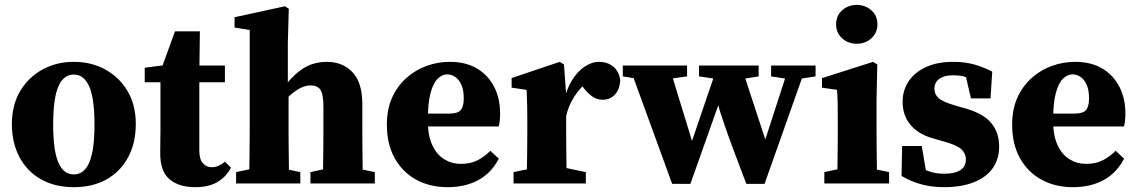

<svg xmlns="http://www.w3.org/2000/svg" viewBox="-20 -752 4661 787"><path d="M282.7 15.2Q204.7 15.2 147.5 -17.4Q90.4 -49.9 59.5 -108.5Q28.7 -167.2 28.7 -243.7Q28.7 -320.9 62.4 -378Q96.1 -435.1 153.7 -466.8Q211.2 -498.5 282.7 -498.5Q354.1 -498.5 411.5 -467.2Q468.9 -435.8 502.8 -378.7Q536.6 -321.6 536.6 -243.7Q536.6 -165.7 505.3 -107.5Q474 -49.2 417.3 -17Q360.6 15.2 282.7 15.2ZM282.7 -37.1Q324.6 -37.1 345.9 -86Q367.3 -135 367.3 -241.5Q367.3 -348.3 345.9 -397.3Q324.6 -446.3 282.7 -446.3Q240.2 -446.3 219.1 -397.3Q198 -348.3 198 -241.5Q198 -135 219.1 -86Q240.2 -37.1 282.7 -37.1Z M718.1 -483.4H901.9V-414.8H718.1ZM797 -134.8Q797 -99.4 811.5 -83Q825.9 -66.6 848 -66.6Q862.1 -66.6 874.9 -72.1Q887.6 -77.7 902.3 -88.8L926.7 -64.7Q907 -27 871.4 -5.9Q835.7 15.2 780.4 15.2Q712.6 15.2 674.6 -17.4Q636.7 -49.9 636.7 -123.8Q636.7 -149.7 637.2 -172.6Q637.7 -195.4 637.7 -224.4V-414.8H573.2V-474.4L691.4 -489.7L634.1 -449.4L697.3 -623.7H799.3L797 -443.7Z M1318.6 -498.5Q1385 -498.5 1425 -455.9Q1465.1 -413.3 1465.1 -326.5V-210Q1465.1 -178 1465.6 -137.5Q1466.1 -97 1466.6 -60Q1467.1 -23 1468.1 0H1302.7Q1303.7 -23 1304.2 -60Q1304.7 -97 1305.2 -137.5Q1305.7 -178 1305.7 -210V-314.9Q1305.7 -364 1294.1 -382.9Q1282.6 -401.8 1252 -401.8Q1233.5 -401.8 1213.4 -392.1Q1193.3 -382.4 1172.5 -364.5Q1151.8 -346.6 1130.7 -321.3H1094.5V-393H1160L1121.5 -364.9Q1157 -415.7 1188.2 -444.6Q1219.4 -473.6 1251.1 -486.1Q1282.9 -498.5 1318.6 -498.5ZM1343 -66.5H1418.6L1516.4 -46.5V0H1252.5V-46.5ZM1116.8 -66.5 1211 -46.5V0H947.8V-46.5L1040.5 -66.5ZM1003.5 -210V-629.1L941.4 -639.1V-681.3L1147.7 -726.3L1163.8 -716.1L1159.8 -576.3V-378.7L1162.8 -365.7V-210Q1162.8 -179 1163.3 -138.5Q1163.8 -98 1164.3 -60.5Q1164.8 -23 1165.8 0H1000.5Q1001.5 -23 1002 -60.5Q1002.5 -98 1003 -138.5Q1003.5 -179 1003.5 -210Z M1823.3 -498.5Q1889.7 -498.5 1935.5 -471Q1981.4 -443.4 2005.6 -395.9Q2029.9 -348.3 2029.9 -287.3Q2029.9 -271.1 2028.6 -258.7Q2027.4 -246.4 2024.4 -233.5H1633V-286.3H1820.5Q1856.5 -286.3 1868.7 -301Q1880.9 -315.6 1880.9 -348.9Q1880.9 -382.2 1871.5 -403.8Q1862 -425.4 1846.8 -436.2Q1831.5 -447.1 1813.2 -447.1Q1792.8 -447.1 1774.5 -429.7Q1756.2 -412.4 1744.9 -371.2Q1733.7 -330 1733.7 -257.3Q1733.7 -196.4 1751.9 -157.3Q1770 -118.1 1800.9 -99.2Q1831.8 -80.3 1868.8 -80.3Q1909.6 -80.3 1938.5 -95.6Q1967.4 -110.9 1990 -134L2024.6 -101.6Q1994 -42.8 1940.6 -13.8Q1887.2 15.2 1814.8 15.2Q1742.1 15.2 1686.1 -15.4Q1630.1 -46 1597.9 -103.5Q1565.7 -161.1 1565.7 -241.4Q1565.7 -304.2 1587.3 -351.9Q1608.9 -399.6 1645.8 -432.5Q1682.7 -465.4 1728.9 -482Q1775.1 -498.5 1823.3 -498.5Z M2138.4 0Q2139.4 -23 2139.9 -60.5Q2140.4 -98 2140.9 -138.5Q2141.4 -179 2141.4 -210V-268.5Q2141.4 -296.5 2140.9 -314.5Q2140.4 -332.5 2139.9 -348.1Q2139.4 -363.7 2138.4 -383.7L2077.1 -392.7V-432.1L2274.5 -498.5L2291.6 -487.8L2300.7 -365V-210Q2300.7 -179 2301.2 -138.5Q2301.7 -98 2302.2 -60.5Q2302.7 -23 2303.7 0ZM2085.1 0V-46.5L2180.7 -66.5H2285.8L2381.4 -46.5V0ZM2226.8 -281.6V-342.1H2301.9L2288.4 -314.9Q2297.2 -376.3 2321 -416.9Q2344.7 -457.5 2375.2 -478Q2405.6 -498.5 2435.4 -498.5Q2468.2 -498.5 2492.1 -480.4Q2516.1 -462.2 2522.2 -424.9Q2520.8 -386.3 2501 -364.7Q2481.2 -343.2 2451.2 -343.2Q2428.5 -343.2 2410.4 -354.8Q2392.3 -366.3 2373.9 -389.6L2344.8 -427.7L2385.1 -413.2Q2358.6 -393.5 2334.3 -356.5Q2310 -319.4 2300.2 -274.4Z M2950.9 -423.3 2845.2 -438.9V-483.4H3089.7V-438.9L2993.2 -423.3ZM2682.5 -423.3H2630.1L2532.8 -438.9V-483.4H2796.3V-438.9ZM3240.8 -426.2H3223.6L3140.7 -438.9V-483.4H3323V-438.9ZM2921.8 -483.4H3017.5L3132.3 -133.5L3105.3 -144.3L3215.2 -483.4H3285.6L3113.9 1.7H3039.2Q3007.6 -80.5 2984.9 -141.8Q2962.2 -203 2946.9 -248Q2931.6 -293 2922.1 -326.4Q2912.5 -359.7 2906.4 -386.8L2950.3 -394.1L2809.9 1.7H2735.2L2558.4 -483.4H2721.9L2829 -133.5L2806.3 -144.3Z M3491.8 -572.6Q3456.6 -572.6 3431.8 -595.1Q3407.1 -617.7 3407.1 -652.1Q3407.1 -687.7 3431.8 -709.7Q3456.6 -731.8 3491.8 -731.8Q3527 -731.8 3551.8 -709.7Q3576.6 -687.7 3576.6 -652.1Q3576.6 -617.7 3551.8 -595.1Q3527 -572.6 3491.8 -572.6ZM3575.9 0H3411.1Q3412.1 -23 3412.6 -60.5Q3413.1 -98 3413.6 -138.6Q3414.1 -179.2 3414.1 -210.3V-257.4Q3414.1 -298.5 3413.6 -326.1Q3413.1 -353.6 3411.1 -383.7L3349.3 -392.7V-431.7L3558.8 -498.5L3575.9 -487.8L3572.9 -342.7V-210.3Q3572.9 -179.2 3573.4 -138.6Q3573.9 -98 3574.4 -60.5Q3574.9 -23 3575.9 0ZM3527.2 -66.5 3624.3 -46.5V0H3358.9V-46.5L3451.6 -66.5Z M3849.3 15.2Q3800.1 15.2 3757.7 3.9Q3715.2 -7.4 3675.4 -30.8L3677.8 -153.5H3758.3L3780.9 -19.6L3724.7 -39V-80.2Q3757.2 -60.9 3786.1 -50.4Q3815.1 -39.9 3849.9 -39.9Q3893.5 -39.9 3916.3 -54.6Q3939.1 -69.2 3939.1 -98.9Q3939.1 -122.2 3921.5 -139.2Q3903.9 -156.2 3854.7 -170.3L3800.8 -185.9Q3742.9 -203 3711.4 -241Q3679.8 -279 3679.8 -335Q3679.8 -381.1 3704.1 -418.2Q3728.5 -455.2 3774.9 -476.9Q3821.3 -498.5 3888.6 -498.5Q3933.2 -498.5 3970.9 -488.4Q4008.6 -478.3 4047.1 -458.3L4040.2 -348.6H3959.9L3931.2 -472L3986.7 -448V-411.2Q3959.8 -428.8 3939 -436.1Q3918.2 -443.4 3884.7 -443.4Q3851.7 -443.4 3830.9 -429.3Q3810.2 -415.1 3810.2 -387.4Q3810.2 -366.4 3826.1 -350.9Q3842.1 -335.3 3893.8 -319.9L3942.6 -306Q4014 -284.5 4044.7 -245.8Q4075.5 -207 4075.5 -151.4Q4075.5 -98.5 4048.2 -61.3Q4021 -24.1 3970.4 -4.5Q3919.8 15.2 3849.3 15.2Z M4386.3 -498.5Q4452.7 -498.5 4498.5 -471Q4544.4 -443.4 4568.6 -395.9Q4592.9 -348.3 4592.9 -287.3Q4592.9 -271.1 4591.6 -258.7Q4590.4 -246.4 4587.4 -233.5H4196V-286.3H4383.5Q4419.5 -286.3 4431.7 -301Q4443.9 -315.6 4443.9 -348.9Q4443.9 -382.2 4434.5 -403.8Q4425 -425.4 4409.8 -436.2Q4394.5 -447.1 4376.2 -447.1Q4355.8 -447.1 4337.5 -429.7Q4319.2 -412.4 4307.9 -371.2Q4296.7 -330 4296.7 -257.3Q4296.7 -196.4 4314.9 -157.3Q4333 -118.1 4363.9 -99.2Q4394.8 -80.3 4431.8 -80.3Q4472.6 -80.3 4501.5 -95.6Q4530.4 -110.9 4553 -134L4587.6 -101.6Q4557 -42.8 4503.6 -13.8Q4450.2 15.2 4377.8 15.2Q4305.1 15.2 4249.1 -15.4Q4193.1 -46 4160.9 -103.5Q4128.7 -161.1 4128.7 -241.4Q4128.7 -304.2 4150.3 -351.9Q4171.9 -399.6 4208.8 -432.5Q4245.7 -465.4 4291.9 -482Q4338.1 -498.5 4386.3 -498.5Z"/></svg>

Font: Adobe Variable Font Prototype
Style: Regular
Weight: 389
Designer: Frank Grießhammer
Foundry: Adobe
Version: Version 1.004;hotconv 1.0.113;makeotfexe 2.5.65598